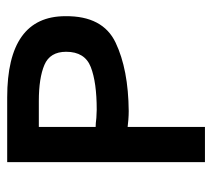

<svg xmlns="http://www.w3.org/2000/svg" viewBox="-48 -542 590 534"><g transform="rotate(-90 247.0 -275.0)"><path d="M63 0H161V-215Q168 -214 181 -213Q194 -212 205 -212Q321 -213 395.5 -248.5Q470 -284 469 -388Q469 -550 243 -550H63ZM233 -462Q297 -462 333.5 -446.5Q370 -431 370 -386Q370 -334 327.5 -317.5Q285 -301 209 -301L186 -302Q170 -304 161 -304V-462Z"/></g></svg>

Font: Cambay Devanagari
Style: Regular
Weight: 700
Designer: Pooja Saxena
Foundry: Pooja Saxena
Version: Version 1.095;PS 001.095;hotconv 1.0.70;makeotf.lib2.5.58329